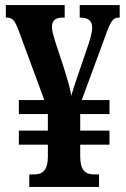

<svg xmlns="http://www.w3.org/2000/svg" viewBox="-20 -734 496 754"><path d="M95 0H369V-49H350C313 -49 295 -68 295 -120V-166H410V-221H295V-286H410V-341H301L392 -588C414 -650 423 -665 447 -665H450V-714H293V-665H296C324 -665 342 -653 342 -627C342 -604 332 -573 322 -544L284 -433C274 -405 266 -380 260 -358C256 -386 244 -425 231 -467L198 -567C191 -590 184 -612 184 -628C184 -655 199 -665 229 -665H234V-714H3V-665H7C30 -665 39 -652 54 -612L154 -341H54V-286H168V-221H54V-166H168V-118C168 -69 150 -49 114 -49H95Z"/></svg>

Font: Noto Serif Bengali ExtraCondensed
Style: Regular
Weight: 400
Width: 2
Designer: Juan Bruce, Universal Thirst, Indian Type Foundry and the Monotype Design Team.
Foundry: Monotype Imaging Inc.
Version: Version 2.003